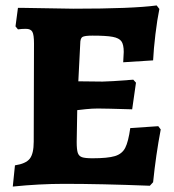

<svg xmlns="http://www.w3.org/2000/svg" viewBox="-20 -676 639 706"><path d="M571 -200Q553 -105 543 -6L531 7Q351 0 216 0Q125 0 27 10L35 -68Q75 -74 89.5 -92.5Q104 -111 104 -155L105 -516Q105 -548 99 -559Q93 -570 75 -570Q60 -570 46 -568L37 -579L46 -647H68Q227 -644 250 -644Q468 -644 556 -656L566 -643Q558 -604 551.5 -550Q545 -496 543 -454L433 -447L435 -485Q435 -512 426.5 -524Q418 -536 394.5 -540.5Q371 -545 320 -545Q291 -545 283 -540Q275 -535 275 -515L268 -377L357 -376Q381 -376 470 -383L480 -372L466 -274Q367 -277 340 -277Q319 -277 295 -274.5Q271 -272 264 -271L262 -154Q262 -126 266 -114Q270 -102 281.5 -98Q293 -94 320 -94Q376 -94 402.5 -102Q429 -110 440.5 -132.5Q452 -155 459 -205L562 -212Z"/></svg>

Font: Alegreya SC ExtraBold
Style: Regular
Weight: 800
Designer: Juan Pablo del Peral
Foundry: Huerta Tipografica
Version: Version 2.007; ttfautohint (v1.6)